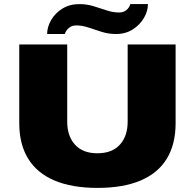

<svg xmlns="http://www.w3.org/2000/svg" viewBox="-20 -905 951 937"><path d="M456 12Q331 12 246 -24Q161 -60 117.5 -130.5Q74 -201 74 -304V-688H308V-311Q308 -241 346 -199Q384 -157 455 -157Q527 -157 565 -199Q603 -241 603 -311V-688H837V-304Q837 -201 794 -130.5Q751 -60 666 -24Q581 12 456 12ZM210 -739Q210 -773 229.5 -807Q249 -841 284.5 -863Q320 -885 367 -885Q403 -885 436 -875Q469 -865 500 -854.5Q531 -844 561 -844Q582 -844 596.5 -855.5Q611 -867 616 -885H702Q702 -851 682.5 -817.5Q663 -784 628 -761.5Q593 -739 546 -739Q510 -739 476.5 -749.5Q443 -760 412 -770.5Q381 -781 352 -781Q331 -781 316.5 -769Q302 -757 296 -739Z"/></svg>

Font: Archivo SemiExpanded Black
Style: Regular
Weight: 900
Width: 6
Designer: Hector Gatti
Foundry: Omnibus-Type
Version: Version 2.001